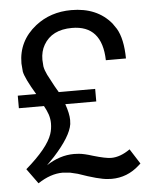

<svg xmlns="http://www.w3.org/2000/svg" viewBox="-53 -773 663 841"><g transform="rotate(-5 278.0 -353.0)"><path d="M366.2 -376V-320.8H230Q245.1 -277.8 245.1 -250L244.1 -231.9Q235.8 -178.2 160.2 -95.2L127 -61Q186 -100.1 249 -100.1L270 -99.1Q293 -97.2 331.1 -85Q386.2 -68.8 410.2 -68.8Q450.2 -68.8 493.2 -99.1L535.2 -33.2L525.9 -24.9Q473.1 22.9 403.8 22.9L387.2 22Q349.1 20 257.8 -12.2L225.1 -20L191.9 -22.9Q139.2 -22.9 83 14.2L35.2 -51.8Q132.8 -136.2 152.8 -195.8Q160.2 -217.8 160.2 -243.2Q160.2 -262.2 153.8 -282.2Q147 -301.8 136.2 -320.8H25.9V-376H106.9Q63 -449.2 57.1 -479L54.2 -515.1Q54.2 -613.8 133.8 -676.8Q200.2 -729 292 -729Q404.8 -729 466.8 -654.8L483.9 -629.9Q511.2 -584 512.2 -497.1H423.8Q419.9 -650.9 288.1 -650.9Q199.2 -650.9 163.1 -587.9Q147 -560.1 147 -522.9L148.9 -494.1Q151.9 -477.1 162.1 -456.1L189.9 -403.8L202.1 -382.8L203.1 -381.8L204.1 -378.9L205.1 -377.9L206.1 -376Z"/></g></svg>

Font: SolaimanLipiNormal
Style: Normal
Weight: 400
Designer: Solaiman Karim
Version: Version 1.6.1 ; ttfautohint (v1.5.65-e2d9)